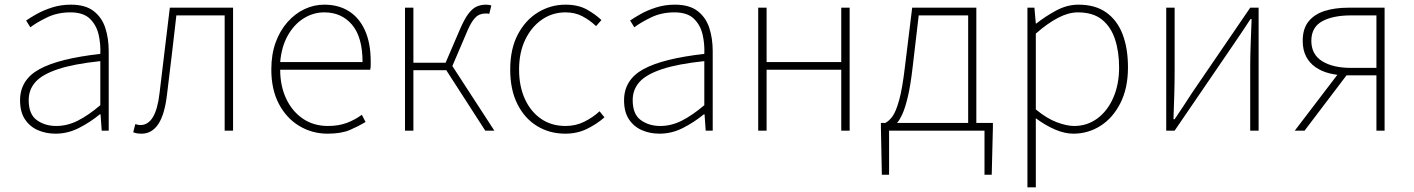

<svg xmlns="http://www.w3.org/2000/svg" viewBox="-20 -560 6060 823"><path d="M218 13Q177 13 142.5 -2Q108 -17 87 -48.5Q66 -80 66 -130Q66 -218 149 -263.5Q232 -309 410 -329Q412 -372 402.5 -412.5Q393 -453 365 -480Q337 -507 282 -507Q226 -507 181 -485Q136 -463 110 -443L92 -472Q109 -484 137.5 -500Q166 -516 203.5 -528Q241 -540 284 -540Q346 -540 381.5 -512.5Q417 -485 431.5 -440Q446 -395 446 -341V0H416L411 -70H408Q368 -37 319.5 -12Q271 13 218 13ZM221 -20Q268 -20 313 -42.5Q358 -65 410 -109V-298Q296 -286 228.5 -263.5Q161 -241 132 -208.5Q103 -176 103 -131Q103 -70 138 -45Q173 -20 221 -20Z M587 13Q575 13 567 11.5Q559 10 551 7L560 -28Q565 -27 570 -25.5Q575 -24 582 -24Q615 -24 635.5 -58Q656 -92 664 -162Q675 -254 686 -345Q697 -436 708 -527H979V0H943V-494H736Q726 -409 716.5 -325.5Q707 -242 696 -156Q686 -69 658.5 -28Q631 13 587 13Z M1384 13Q1318 13 1263 -20Q1208 -53 1175.5 -114.5Q1143 -176 1143 -262Q1143 -327 1161.5 -378Q1180 -429 1212.5 -465.5Q1245 -502 1285.5 -521Q1326 -540 1370 -540Q1431 -540 1475.5 -512Q1520 -484 1544.5 -429.5Q1569 -375 1569 -297Q1569 -289 1569 -280.5Q1569 -272 1567 -261H1181Q1181 -192 1206.5 -137.5Q1232 -83 1278 -51.5Q1324 -20 1386 -20Q1431 -20 1466 -33Q1501 -46 1531 -68L1547 -37Q1517 -19 1480 -3Q1443 13 1384 13ZM1181 -294H1534Q1534 -401 1489 -454Q1444 -507 1370 -507Q1323 -507 1282 -481.5Q1241 -456 1214 -408.5Q1187 -361 1181 -294Z M1716 0V-527H1752V-291H1890L1948 -426Q1969 -476 1987 -500Q2005 -524 2023.5 -532Q2042 -540 2063 -540Q2070 -540 2076.5 -539Q2083 -538 2086 -536L2077 -500Q2073 -502 2070 -502Q2067 -502 2061 -502Q2047 -502 2034 -496.5Q2021 -491 2007.5 -472.5Q1994 -454 1978 -415L1919 -277L2099 0H2060L1893 -259H1752V0Z M2403 13Q2336 13 2282.5 -19.5Q2229 -52 2198 -113.5Q2167 -175 2167 -262Q2167 -351 2200 -413Q2233 -475 2287 -507.5Q2341 -540 2404 -540Q2458 -540 2495 -519.5Q2532 -499 2558 -474L2535 -448Q2509 -473 2477 -490Q2445 -507 2404 -507Q2348 -507 2303 -476Q2258 -445 2231.5 -390Q2205 -335 2205 -262Q2205 -190 2230 -135.5Q2255 -81 2299.5 -50.5Q2344 -20 2404 -20Q2448 -20 2485 -38.5Q2522 -57 2550 -83L2571 -57Q2538 -28 2496 -7.5Q2454 13 2403 13Z M2807 13Q2766 13 2731.5 -2Q2697 -17 2676 -48.5Q2655 -80 2655 -130Q2655 -218 2738 -263.5Q2821 -309 2999 -329Q3001 -372 2991.5 -412.5Q2982 -453 2954 -480Q2926 -507 2871 -507Q2815 -507 2770 -485Q2725 -463 2699 -443L2681 -472Q2698 -484 2726.5 -500Q2755 -516 2792.5 -528Q2830 -540 2873 -540Q2935 -540 2970.5 -512.5Q3006 -485 3020.5 -440Q3035 -395 3035 -341V0H3005L3000 -70H2997Q2957 -37 2908.5 -12Q2860 13 2807 13ZM2810 -20Q2857 -20 2902 -42.5Q2947 -65 2999 -109V-298Q2885 -286 2817.5 -263.5Q2750 -241 2721 -208.5Q2692 -176 2692 -131Q2692 -70 2727 -45Q2762 -20 2810 -20Z M3230 0V-527H3266V-294H3586V-527H3622V0H3586V-261H3266V0Z M3791 0V189H3760L3756 -13V-33H4236V-13L4231 189H4200V0ZM4130 -12V-494H3918L3892 -272Q3883 -194 3871.5 -145.5Q3860 -97 3847.5 -70Q3835 -43 3823 -30.5Q3811 -18 3802 -11L3775 -33Q3792 -42 3806.5 -62.5Q3821 -83 3834.5 -132Q3848 -181 3859 -274L3890 -527H4165V-12Z M4384 243V-527H4414L4420 -459H4422Q4461 -490 4507.5 -515Q4554 -540 4603 -540Q4675 -540 4722 -506.5Q4769 -473 4792 -413Q4815 -353 4815 -271Q4815 -182 4782.5 -118Q4750 -54 4697 -20.5Q4644 13 4581 13Q4544 13 4503 -4.5Q4462 -22 4420 -53V46V243ZM4584 -20Q4640 -20 4683.5 -52Q4727 -84 4752 -141Q4777 -198 4777 -271Q4777 -338 4759.5 -391.5Q4742 -445 4703.5 -476Q4665 -507 4600 -507Q4560 -507 4515 -483.5Q4470 -460 4420 -416V-91Q4467 -52 4510 -36Q4553 -20 4584 -20Z M4979 0V-527H5015V-249Q5015 -206 5013.5 -154Q5012 -102 5010 -49H5015Q5032 -74 5053.5 -106.5Q5075 -139 5091 -164L5339 -527H5375V0H5339V-277Q5339 -321 5341 -373Q5343 -425 5345 -478H5340Q5324 -453 5302 -420.5Q5280 -388 5263 -363L5015 0Z M5880 0V-237H5752Q5713 -237 5679 -245.5Q5645 -254 5619 -272Q5593 -290 5578.5 -318Q5564 -346 5564 -385Q5564 -437 5589 -468Q5614 -499 5658 -513Q5702 -527 5759 -527H5915V0ZM5771 -269H5880V-494H5771Q5693 -494 5647 -468.5Q5601 -443 5601 -385Q5601 -327 5647 -298Q5693 -269 5771 -269ZM5530 0 5723 -253 5754 -240 5572 0Z"/></svg>

Font: Noto Sans HK Thin
Style: Regular
Weight: 100
Designer: Ryoko NISHIZUKA 西塚涼子 (kana, bopomofo & ideographs); Paul D. Hunt (Latin, Greek & Cyrillic); Sandoll Communications 산돌커뮤니
Foundry: Adobe
Version: Version 2.004-H2;hotconv 1.0.118;makeotfexe 2.5.65603